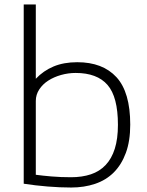

<svg xmlns="http://www.w3.org/2000/svg" viewBox="-20 -828 658 858"><path d="M298 10Q248 10 193 5.5Q138 1 86 -7V-808H140V-476Q174 -512 219.5 -531Q265 -550 325 -550Q439 -550 500.5 -483Q562 -416 562 -271Q562 -198 542.5 -145Q523 -92 488.5 -57.5Q454 -23 405 -6.5Q356 10 298 10ZM297 -36Q347 -36 386 -49Q425 -62 452 -90.5Q479 -119 493 -163.5Q507 -208 507 -270Q507 -395 460.5 -448.5Q414 -502 318 -502Q285 -502 253 -493Q221 -484 196 -468Q171 -452 155.5 -428.5Q140 -405 140 -377V-47Q169 -43 210 -39.5Q251 -36 297 -36Z"/></svg>

Font: Encode Sans Wide
Style: ExtraLight
Weight: 200
Designer: Pablo Impallari, Andres Torresi
Foundry: Pablo Impallari, Andres Torresi
Version: Version 1.000; ttfautohint (v1.00) -l 8 -r 50 -G 200 -x 14 -